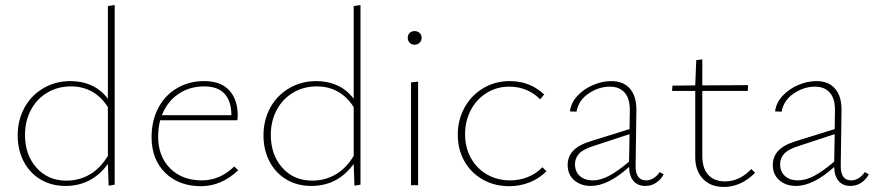

<svg xmlns="http://www.w3.org/2000/svg" viewBox="-20 -733 3460 760"><path d="M434 -713V-2L410 2L407 -84Q344 3 239 3Q183 3 140 -23Q97 -49 73.5 -94.5Q50 -140 50 -197Q50 -258 77 -307Q104 -356 152 -384Q200 -412 259 -412Q305 -412 343 -394.5Q381 -377 407 -342V-709ZM407 -116V-309Q382 -349 345 -370Q308 -391 261 -391Q209 -391 167.5 -366.5Q126 -342 102.5 -298Q79 -254 79 -199Q79 -120 124.5 -69Q170 -18 243 -18Q292 -18 334 -41.5Q376 -65 407 -116Z M923 -59Q856 4 776 4Q688 4 634 -49Q580 -102 580 -190Q580 -256 607 -306.5Q634 -357 681.5 -384.5Q729 -412 788 -412Q854 -412 887.5 -375.5Q921 -339 921 -275Q921 -263 919 -257H614Q606 -225 606 -192Q606 -114 653.5 -66.5Q701 -19 779 -19Q851 -19 907 -74ZM621 -277H896Q895 -391 788 -391Q730 -391 685.5 -360.5Q641 -330 621 -277Z M1407 -713V-2L1383 2L1380 -84Q1317 3 1212 3Q1156 3 1113 -23Q1070 -49 1046.5 -94.5Q1023 -140 1023 -197Q1023 -258 1050 -307Q1077 -356 1125 -384Q1173 -412 1232 -412Q1278 -412 1316 -394.5Q1354 -377 1380 -342V-709ZM1380 -116V-309Q1355 -349 1318 -370Q1281 -391 1234 -391Q1182 -391 1140.5 -366.5Q1099 -342 1075.5 -298Q1052 -254 1052 -199Q1052 -120 1097.5 -69Q1143 -18 1216 -18Q1265 -18 1307 -41.5Q1349 -65 1380 -116Z M1607 -407 1635 -410V0H1607ZM1594 -583Q1594 -595 1601.5 -602.5Q1609 -610 1621 -610Q1633 -610 1641 -602.5Q1649 -595 1649 -583Q1649 -572 1641 -564Q1633 -556 1621 -556Q1609 -556 1601.5 -564Q1594 -572 1594 -583Z M1792 -200Q1792 -259 1819 -307.5Q1846 -356 1893 -384Q1940 -412 1998 -412Q2078 -412 2134 -359L2118 -340Q2068 -390 1996 -390Q1946 -390 1906 -365Q1866 -340 1843.5 -297Q1821 -254 1821 -202Q1821 -148 1844.5 -106.5Q1868 -65 1908.5 -42Q1949 -19 2000 -19Q2037 -19 2070 -32.5Q2103 -46 2127 -71L2143 -55Q2114 -26 2076 -11Q2038 4 1996 4Q1938 4 1891.5 -22Q1845 -48 1818.5 -94.5Q1792 -141 1792 -200Z M2607 -43Q2596 -22 2577 -9.5Q2558 3 2534 3Q2505 3 2488 -16Q2471 -35 2470 -72Q2387 3 2319 3Q2279 3 2253 -19.5Q2227 -42 2227 -80Q2227 -113 2249 -136.5Q2271 -160 2321 -175L2472 -222L2473 -293Q2474 -342 2453 -366Q2432 -390 2394 -390Q2350 -390 2310 -363Q2270 -336 2262 -291L2236 -292Q2240 -326 2265.5 -353.5Q2291 -381 2327.5 -396.5Q2364 -412 2400 -412Q2448 -412 2474 -381.5Q2500 -351 2499 -295L2496 -80Q2494 -19 2538 -19Q2552 -19 2566.5 -27.5Q2581 -36 2591 -52ZM2326 -19Q2357 -19 2391 -37Q2425 -55 2470 -93L2472 -202L2329 -155Q2288 -142 2272 -124.5Q2256 -107 2256 -83Q2256 -53 2275.5 -36Q2295 -19 2326 -19Z M2969 -49Q2913 7 2845 7Q2793 7 2762.5 -25Q2732 -57 2732 -111V-373H2640L2642 -394L2732 -395L2736 -495L2760 -498V-395L2941 -396L2940 -373H2760V-115Q2760 -67 2783.5 -41Q2807 -15 2850 -15Q2908 -15 2954 -64Z M3419 -43Q3408 -22 3389 -9.5Q3370 3 3346 3Q3317 3 3300 -16Q3283 -35 3282 -72Q3199 3 3131 3Q3091 3 3065 -19.5Q3039 -42 3039 -80Q3039 -113 3061 -136.5Q3083 -160 3133 -175L3284 -222L3285 -293Q3286 -342 3265 -366Q3244 -390 3206 -390Q3162 -390 3122 -363Q3082 -336 3074 -291L3048 -292Q3052 -326 3077.5 -353.5Q3103 -381 3139.5 -396.5Q3176 -412 3212 -412Q3260 -412 3286 -381.5Q3312 -351 3311 -295L3308 -80Q3306 -19 3350 -19Q3364 -19 3378.5 -27.5Q3393 -36 3403 -52ZM3138 -19Q3169 -19 3203 -37Q3237 -55 3282 -93L3284 -202L3141 -155Q3100 -142 3084 -124.5Q3068 -107 3068 -83Q3068 -53 3087.5 -36Q3107 -19 3138 -19Z"/></svg>

Font: Ysabeau Extralight
Style: Regular
Weight: 200
Designer: Christian Thalmann (Catharsis Fonts)
Version: Version 0.003